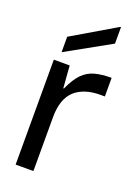

<svg xmlns="http://www.w3.org/2000/svg" viewBox="-141 -793 609 853"><g transform="rotate(20 163.0 -367.0)"><path d="M47 0V-496H122L130 -391H133Q155 -440 179.5 -465Q204 -490 237 -499Q270 -508 316 -508V-420H294Q256 -420 225.5 -410Q195 -400 174 -380.5Q153 -361 142 -329.5Q131 -298 131 -255V0ZM68 -539V-612L275 -734H278V-656Z"/></g></svg>

Font: DM Sans 36pt
Style: Regular
Weight: 400
Designer: Colophon Foundry, Jonny Pinhorn
Foundry: Colophon Foundry
Version: Version 4.004;gftools[0.9.30]